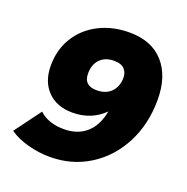

<svg xmlns="http://www.w3.org/2000/svg" viewBox="-128 -829 931 957"><g transform="rotate(20 337.0 -350.5)"><path d="M255 -145Q328 -145 374 -186Q420 -227 434 -304Q367 -237 267 -237Q183 -237 134.5 -287Q86 -337 86 -421Q86 -506 126.5 -571.5Q167 -637 238.5 -673.5Q310 -710 400 -710Q517 -710 581 -638.5Q645 -567 645 -442Q645 -313 592 -210.5Q539 -108 446 -49.5Q353 9 237 9Q177 9 118.5 -7Q60 -23 21 -51L124 -190Q172 -145 255 -145ZM274 -447Q274 -383 342 -383Q390 -383 417.5 -410Q445 -437 447 -481Q449 -512 431.5 -531.5Q414 -551 376 -551Q328 -551 301 -523Q274 -495 274 -447Z"/></g></svg>

Font: TypoPRO Montserrat Alternates
Style: Italic
Weight: 800
Italic angle: -11.3°
Designer: Julieta Ulanovsky
Foundry: Julieta Ulanovsky
Version: Version 6.001